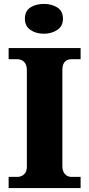

<svg xmlns="http://www.w3.org/2000/svg" viewBox="-20 -959 455 979"><path d="M24 0V-57H70Q81 -57 92 -62.5Q103 -68 110 -79.5Q117 -91 117 -109V-600Q117 -621 110 -633.5Q103 -646 92 -651.5Q81 -657 70 -657H24V-714H391V-657H344Q330 -657 319.5 -651Q309 -645 303.5 -633Q298 -621 298 -599V-111Q298 -94 304.5 -81.5Q311 -69 321.5 -63Q332 -57 344 -57H391V0ZM204 -787Q163 -787 135 -806.5Q107 -826 107 -863Q107 -903 135 -921Q163 -939 204 -939Q243 -939 272 -921Q301 -903 301 -863Q301 -826 272 -806.5Q243 -787 204 -787Z"/></svg>

Font: Noto Serif Ethiopic ExtraBold
Style: Regular
Weight: 800
Version: Version 2.102